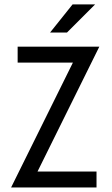

<svg xmlns="http://www.w3.org/2000/svg" viewBox="-20 -832 498 852"><path d="M202.1 -687.5H277.1L402.1 -812.5H302.1ZM29.2 0H408.3V-70.8H146.5L420.8 -625H58.3V-554.2H303.5Z"/></svg>

Font: Afacad
Style: Regular
Weight: 400
Designer: Kristian Moeller
Foundry: Dicotype
Version: Version 1.000